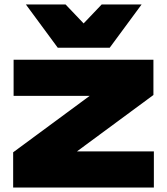

<svg xmlns="http://www.w3.org/2000/svg" viewBox="-20 -841 748 861"><path d="M670 0V-162H325L668 -415V-573H41V-411H382L39 -158V0ZM615 -821H436L355 -736L274 -821H96L239 -627H472Z"/></svg>

Font: Bounded ExtBd
Style: Regular
Weight: 800
Designer: Vlad Churkin
Version: Version 3.0